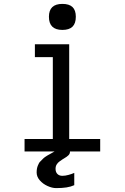

<svg xmlns="http://www.w3.org/2000/svg" viewBox="-20 -777 640 985"><path d="M159 -550H335V-64H494V0H106V-64H251V-168V-484H159ZM231 -691Q231 -757 300 -757Q335 -757 352 -740.8Q369 -724.5 369 -691Q369 -657 352 -640.2Q335 -623.5 300 -623.5Q231 -623.5 231 -691ZM168 108Q168 87 174.2 72.5Q180.5 58 183.2 55Q186 52 203 35Q213 25 260 0H339Q339.5 11.5 331.2 19.5Q323 27.5 309 35.5L300 41Q293.5 45.5 285 51.5Q276.5 57.5 270.8 66.8Q265 76 265 89Q265 106 274.5 115.5Q284 125 300 125Q314.5 125 331.8 120.2Q349 115.5 361 110V173Q343.5 181 321.2 184.5Q299 188 268 188Q247.5 188 223.8 177.2Q200 166.5 184 148Q168 129.5 168 108Z"/></svg>

Font: JuliaMono
Style: Regular
Weight: 400
Monospace: yes
Designer: cormullion
Foundry: corm
Version: Version 0.055; ttfautohint (v1.8.4)